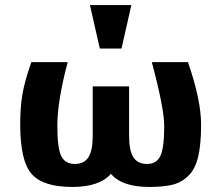

<svg xmlns="http://www.w3.org/2000/svg" viewBox="-20 -730 876 760"><path d="M104 -484C86 -432.7 74.2 -389.8 68.5 -355.5C62.8 -321.2 60 -282 60 -238C60 -140.7 75.2 -75 105.5 -41C135.8 -7 189.3 10 266 10C338 10 389 -7.3 419 -42C448.3 -7.3 498.7 10 570 10C608.7 10 639.8 7 663.5 1C687.2 -5 708 -16.8 726 -34.5C744 -52.2 756.8 -77.3 764.5 -110C772.2 -142.7 776 -185 776 -237C776 -301.7 758.7 -384 724 -484H581C613.7 -361.3 630 -277.3 630 -232C630 -172.7 624.8 -132.7 614.5 -112C604.2 -91.3 586.7 -81 562 -81C537.3 -81 519.3 -89.8 508 -107.5C496.7 -125.2 491 -153.3 491 -192V-388H347V-192C347 -153.3 341.3 -125.2 330 -107.5C318.7 -89.8 300.7 -81 276 -81C250.7 -81 232.8 -91.3 222.5 -112C212.2 -132.7 207 -172.7 207 -232C207 -298 220.7 -382 248 -484ZM461 -538 500 -710H336L375 -538Z"/></svg>

Font: Play
Style: Bold
Weight: 700
Designer: Jonas Hecksher
Foundry: Jonas Hecksher, Playtypeª, e-types AS
Version: Version 1.002